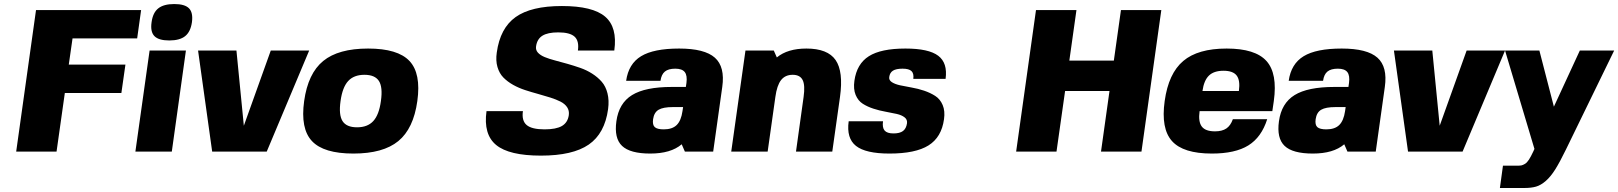

<svg xmlns="http://www.w3.org/2000/svg" viewBox="-20 -750 8007 950"><path d="M658.7 -560.1H338.9L320.3 -430.2H600.6L580.6 -290H300.8L259.8 0H60.1L158.2 -700.2H678.2Z M830.1 0H649.9L720.2 -500H899.9ZM929.7 -640.1Q922.9 -592.8 896.2 -571.3Q869.6 -549.8 817.4 -549.8Q765.1 -549.8 744.1 -571.3Q723.1 -592.8 730 -640.1Q736.3 -687.5 763.2 -708.7Q790 -730 842.3 -730Q894.5 -730 915.3 -708.7Q936 -687.5 929.7 -640.1Z M1299.8 0H1029.8L960 -500H1149.9L1186.5 -127.9L1319.8 -500H1509.8Z M1579.1 -448.2Q1654.3 -509.8 1801.3 -509.8Q1948.2 -509.8 2006.1 -448.2Q2064 -386.7 2044.9 -250Q2025.9 -113.3 1950.7 -51.8Q1875.5 9.8 1728.5 9.8Q1581.5 9.8 1523.7 -51.8Q1465.8 -113.3 1484.9 -250Q1503.9 -386.7 1579.1 -448.2ZM1665 -250Q1655.3 -181.6 1674.8 -150.9Q1694.3 -120.1 1746.6 -120.1Q1798.8 -120.1 1827.1 -151.1Q1855.5 -182.1 1864.7 -250Q1874.5 -318.4 1855 -349.1Q1835.4 -379.9 1783.2 -379.9Q1731 -379.9 1702.6 -348.9Q1674.3 -317.9 1665 -250Z M2632.3 -520Q2629.9 -502.4 2641.6 -489.5Q2653.3 -476.6 2675.3 -467.5Q2697.3 -458.5 2726.3 -450.9Q2755.4 -443.4 2787.1 -434.3Q2818.8 -425.3 2850.6 -414.3Q2882.3 -403.3 2909.9 -385.7Q2937.5 -368.2 2957.3 -345.5Q2977.1 -322.8 2985.8 -288.1Q2994.6 -253.4 2988.8 -210Q2972.2 -89.4 2893.1 -34.7Q2814 20 2656.2 20Q2499 20 2435.1 -32.5Q2371.1 -85 2387.2 -200.2H2567.4Q2560.5 -152.8 2585.9 -131.3Q2611.3 -109.9 2674.3 -109.9Q2731.9 -109.9 2760.5 -126.7Q2789.1 -143.6 2794.4 -180.2Q2797.4 -202.6 2786.1 -219.5Q2774.9 -236.3 2753.2 -247.3Q2731.4 -258.3 2702.9 -267.3Q2674.3 -276.4 2642.3 -285.2Q2610.4 -293.9 2578.6 -304.2Q2546.9 -314.5 2519 -330.1Q2491.2 -345.7 2470.9 -366.2Q2450.7 -386.7 2441.4 -418.5Q2432.1 -450.2 2438 -490.2Q2454.6 -610.8 2531.2 -665.5Q2607.9 -720.2 2760.3 -720.2Q2912.6 -720.2 2974.1 -667.7Q3035.6 -615.2 3019.5 -500H2839.4Q2846.2 -547.4 2823 -568.6Q2799.8 -589.8 2742.2 -589.8Q2689.9 -589.8 2663.6 -573.2Q2637.2 -556.6 2632.3 -520Z M3029.8 -149.9Q3042 -239.3 3107.2 -279.5Q3172.4 -319.8 3303.7 -319.8H3373.5L3376.5 -339.8Q3381.3 -376.5 3368.2 -393.3Q3355 -410.2 3321.3 -410.2Q3287.1 -410.2 3269.8 -396Q3252.4 -381.8 3248 -350.1H3078.1Q3089.8 -434.1 3152.1 -471.9Q3214.4 -509.8 3340.3 -509.8Q3466.3 -509.8 3517.1 -464.6Q3567.9 -419.4 3553.7 -319.8L3508.8 0H3368.7L3353 -36.1Q3299.3 9.8 3197.3 9.8Q3097.7 9.8 3057.9 -28.1Q3018.1 -65.9 3029.8 -149.9ZM3359.9 -220.2H3309.6Q3261.2 -220.2 3238.8 -207Q3216.3 -193.8 3211.4 -160.2Q3207.5 -132.3 3219.7 -121.1Q3231.9 -109.9 3264.2 -109.9Q3306.2 -109.9 3328.1 -131.3Q3350.1 -152.8 3356.9 -200.2Z M3808.6 -500 3823.7 -465.8Q3877 -509.8 3970.2 -509.8Q4075.2 -509.8 4114.5 -452.9Q4153.8 -396 4136.2 -270L4098.1 0H3918.5L3956.1 -270Q3964.4 -328.1 3951.4 -354Q3938.5 -379.9 3901.9 -379.9Q3865.2 -379.9 3844.7 -353.8Q3824.2 -327.6 3816.4 -270L3778.3 0H3598.1L3668.5 -500Z M4379.9 -369.1Q4377.4 -353.5 4392.8 -343.5Q4408.2 -333.5 4433.8 -327.9Q4459.5 -322.3 4490.7 -316.9Q4522 -311.5 4552.5 -301.3Q4583 -291 4607.4 -275.4Q4631.8 -259.8 4644.3 -230.2Q4656.7 -200.7 4650.9 -160.2Q4638.7 -70.8 4574.2 -30.5Q4509.8 9.8 4380.9 9.8Q4263.2 9.8 4215.3 -28.1Q4167.5 -65.9 4179.2 -149.9H4349.1Q4344.7 -118.7 4356.9 -104.2Q4369.1 -89.8 4400.9 -89.8Q4432.1 -89.8 4448 -101.8Q4463.9 -113.8 4467.8 -140.1Q4470.2 -158.2 4455.8 -169.4Q4441.4 -180.7 4416.7 -186.3Q4392.1 -191.9 4361.8 -197.3Q4331.5 -202.6 4302 -212.2Q4272.5 -221.7 4249 -236.6Q4225.6 -251.5 4213.6 -280.5Q4201.7 -309.6 4207.5 -350.1Q4219.2 -434.1 4279.1 -471.9Q4338.9 -509.8 4460 -509.8Q4575.2 -509.8 4622.3 -474.1Q4669.4 -438.5 4658.7 -359.9H4499Q4502.4 -386.2 4490 -398.2Q4477.5 -410.2 4445.8 -410.2Q4414.1 -410.2 4398.4 -400.4Q4382.8 -390.6 4379.9 -369.1Z M5526.4 -700.2H5726.1L5627.9 0H5427.7L5469.7 -299.8H5250L5207.5 0H5007.8L5106 -700.2H5306.2L5271 -450.2H5491.2Z M5915.5 -200.2Q5908.2 -147.9 5926.3 -124Q5944.3 -100.1 5991.7 -100.1Q6026.9 -100.1 6047.9 -114.3Q6068.8 -128.4 6080.1 -160.2H6250Q6221.7 -70.8 6156.7 -30.5Q6091.8 9.8 5976.1 9.8Q5834.5 9.8 5779.1 -51.8Q5723.6 -113.3 5742.7 -250Q5761.7 -386.7 5834.5 -448.2Q5907.2 -509.8 6049.3 -509.8Q6190.9 -509.8 6246.3 -448.2Q6301.8 -386.7 6282.7 -250L6275.4 -200.2ZM5929.7 -299.8H6109.9Q6117.2 -352.1 6099.1 -376Q6081.1 -399.9 6033.7 -399.9Q5986.3 -399.9 5961.7 -376Q5937 -352.1 5929.7 -299.8Z M6308.1 -149.9Q6320.3 -239.3 6385.5 -279.5Q6450.7 -319.8 6582 -319.8H6651.9L6654.8 -339.8Q6659.7 -376.5 6646.5 -393.3Q6633.3 -410.2 6599.6 -410.2Q6565.4 -410.2 6548.1 -396Q6530.8 -381.8 6526.4 -350.1H6356.4Q6368.2 -434.1 6430.4 -471.9Q6492.7 -509.8 6618.7 -509.8Q6744.6 -509.8 6795.4 -464.6Q6846.2 -419.4 6832 -319.8L6787.1 0H6647L6631.3 -36.1Q6577.6 9.8 6475.6 9.8Q6376 9.8 6336.2 -28.1Q6296.4 -65.9 6308.1 -149.9ZM6638.2 -220.2H6587.9Q6539.6 -220.2 6517.1 -207Q6494.6 -193.8 6489.7 -160.2Q6485.8 -132.3 6498 -121.1Q6510.3 -109.9 6542.5 -109.9Q6584.5 -109.9 6606.4 -131.3Q6628.4 -152.8 6635.3 -200.2Z M7216.8 0H6946.8L6877 -500H7066.9L7103.5 -127.9L7236.8 -500H7426.8Z M7668.5 -222.2 7796.9 -500H7966.8L7728 -9.8Q7697.8 52.2 7675.3 88.1Q7652.8 124 7628.4 145.3Q7604 166.5 7580.3 173.3Q7556.6 180.2 7521 180.2H7401.4L7416.5 69.8H7486.8Q7500.5 69.8 7507.8 68.4Q7515.1 66.9 7525.4 60.8Q7535.6 54.7 7545.2 39.8Q7554.7 24.9 7566.4 0L7572.3 -13.2L7426.8 -500H7596.7Z"/></svg>

Font: Fivo Sans Heavy
Style: Regular
Weight: 900
Designer: Alexander Slobzheninov
Foundry: Alexander Slobzheninov
Version: 1.0